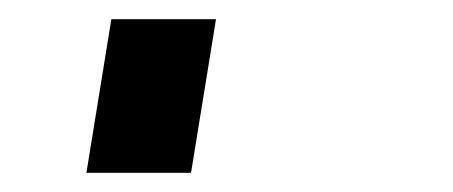

<svg xmlns="http://www.w3.org/2000/svg" viewBox="-20 34 472 200"><path d="M179 214 205 54H96L70 214Z"/></svg>

Font: Iosevka Sparkle Oblique
Style: Bold
Weight: 700
Italic angle: -9°
Designer: Belleve Invis
Foundry: Belleve Invis
Version: Version 4.5.0; ttfautohint (v1.8.3)